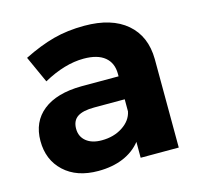

<svg xmlns="http://www.w3.org/2000/svg" viewBox="-86 -636 766 735"><g transform="rotate(-15 297.5 -268.5)"><path d="M386 0V-63Q359 -29 316 -11Q273 7 217 7Q132 7 82 -39.5Q32 -86 32 -161Q32 -237 85.5 -279.5Q139 -322 237 -323H385V-333Q385 -376 356.5 -399.5Q328 -423 273 -423Q198 -423 113 -376L65 -482Q129 -514 185 -529Q241 -544 308 -544Q416 -544 475.5 -493Q535 -442 536 -351L537 0ZM385 -184V-232H264Q219 -232 197.5 -217.5Q176 -203 176 -171Q176 -140 198.5 -121.5Q221 -103 260 -103Q308 -103 343 -126Q378 -149 385 -184Z"/></g></svg>

Font: Argentum Sans SemiBold
Style: Regular
Weight: 600
Designer: Julieta Ulanovsky (Modified by Cristiano Sobral)
Foundry: Julieta Ulanovsky
Version: Version 5.001;November 22, 2018;FontCreator 11.5.0.2425 64-b